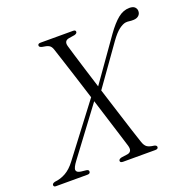

<svg xmlns="http://www.w3.org/2000/svg" viewBox="-150 -836 951 959"><g transform="rotate(-20 325.0 -356.0)"><path d="M282 -637.5Q286 -623 297 -587Q308 -551 323.2 -501.5Q338.5 -452 356 -396.5L512.5 -618Q546 -665 574.8 -688.2Q603.5 -711.5 636 -711.5Q656 -711.5 664.8 -702.5Q673.5 -693.5 673.5 -681.5Q673.5 -666.5 663.2 -657.5Q653 -648.5 636 -648Q623.5 -647.5 614.2 -649Q605 -650.5 594.5 -649.5Q579 -647.5 558.8 -632.5Q538.5 -617.5 512.5 -581.5L363.5 -372Q384 -307 403.8 -244.5Q423.5 -182 439 -133.8Q454.5 -85.5 462 -64Q469 -42.5 480.5 -34Q492 -25.5 518 -22.5Q531 -19.5 531 -11Q531 0 515.5 0H344.5Q329 0 329 -10Q329.5 -19.5 344.5 -23L377 -27.5Q405.5 -32.5 395 -67.5Q390.5 -82.5 378 -122.5Q365.5 -162.5 348.2 -217.8Q331 -273 312 -333.5L127 -86Q103.5 -55 105.5 -42Q107.5 -29 130 -26L157.5 -23Q170.5 -21 170 -12Q170 0 154.5 0H-13Q-24.5 0 -24.5 -10Q-24.5 -18.5 -10 -22.5Q21 -25.5 48.2 -40.8Q75.5 -56 100.5 -89L304.5 -357.5Q284.5 -421 265.5 -480.8Q246.5 -540.5 232.2 -584.2Q218 -628 212.5 -644.5Q207 -661.5 195.8 -668Q184.5 -674.5 160 -677.5Q145.5 -681 145.5 -689.5Q145.5 -700 160 -700H333Q347 -700 346.5 -690Q346.5 -681.5 332.5 -677.5L301.5 -672.5Q273.5 -667.5 282 -637.5Z"/></g></svg>

Font: Fraunces 144pt S050 Light
Style: Italic
Weight: 300
Italic angle: -16°
Version: Version 1.000; ttfautohint (v1.8.3)